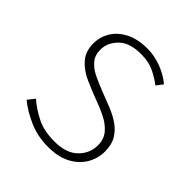

<svg xmlns="http://www.w3.org/2000/svg" viewBox="-159 -643 759 759"><g transform="rotate(45 220.5 -263.5)"><path d="M229 13Q170 13 121 -8.5Q72 -30 37 -59L60 -88Q93 -60 133 -40Q173 -20 231 -20Q297 -20 330.5 -53Q364 -86 364 -131Q364 -166 344 -189Q324 -212 293.5 -227Q263 -242 232 -253Q192 -268 154 -285Q116 -302 91 -330Q66 -358 66 -403Q66 -440 85 -471Q104 -502 141 -521Q178 -540 232 -540Q272 -540 311 -525Q350 -510 378 -486L357 -459Q331 -479 301 -493Q271 -507 230 -507Q165 -507 134 -475.5Q103 -444 103 -405Q103 -374 120.5 -353.5Q138 -333 166.5 -319.5Q195 -306 226 -294Q258 -282 289 -269.5Q320 -257 345 -240Q370 -223 385.5 -197.5Q401 -172 401 -133Q401 -94 381 -60.5Q361 -27 323 -7Q285 13 229 13Z"/></g></svg>

Font: Noto Sans TC Thin
Style: Regular
Weight: 100
Designer: Ryoko NISHIZUKA 西塚涼子 (kana, bopomofo & ideographs); Paul D. Hunt (Latin, Greek & Cyrillic); Sandoll Communications 산돌커뮤니
Foundry: Adobe
Version: Version 2.004-H2;hotconv 1.0.118;makeotfexe 2.5.65603